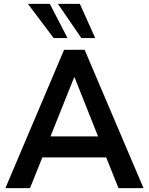

<svg xmlns="http://www.w3.org/2000/svg" viewBox="-20 -978 772 998"><path d="M8 0 313 -719H420L726 0H596L515 -202L568 -160H163L217 -202L136 0ZM365 -575 230 -238 205 -269H526L502 -238L368 -575ZM403 -780 281 -958H395L475 -780ZM259 -780 125 -958H239L331 -780Z"/></svg>

Font: Nunitoga
Style: Bold
Weight: 700
Designer: Vernon Adams
Foundry: Vernon Adams
Version: Version 1.0